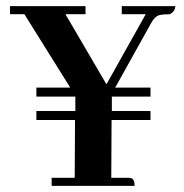

<svg xmlns="http://www.w3.org/2000/svg" viewBox="-20 -606 599 626"><path d="M418.9 0Q418.9 -23.4 406.2 -25.4Q401.4 -26.4 395.5 -26.4H342.8L343.8 -214.8H470.7V-244.1H344.7V-291H470.7V-320.3H355.5L473.6 -532.2Q484.4 -551.8 499 -556.6Q511.7 -559.6 533.2 -559.6Q549.8 -567.4 551.8 -585.9H377V-559.6H455.1L327.1 -331.1L193.4 -559.6H258.8V-585.9H12.7V-559.6H59.6L209 -320.3H98.6V-291H225.6V-244.1H98.6V-214.8H224.6L223.6 -26.4H148.4V0Z"/></svg>

Font: Abhaya Libre
Style: Bold
Weight: 700
Designer: Pushpananda Ekanayake, Sol Matas, Pathum Egodawatta
Foundry: Mooniak
Version: Version 1.050 ; ttfautohint (v1.6)